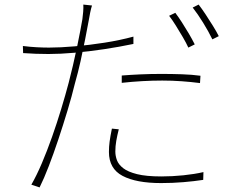

<svg xmlns="http://www.w3.org/2000/svg" viewBox="-20 -782 1040 839"><path d="M382 -758Q378 -746 374 -726.5Q370 -707 368 -694Q361 -656 352 -610Q343 -564 332 -514.5Q321 -465 307 -416Q294 -362 275 -299Q256 -236 235 -173Q214 -110 193 -55.5Q172 -1 153 37L117 25Q140 -15 163 -69Q186 -123 207.5 -184Q229 -245 247.5 -306Q266 -367 280 -420Q289 -454 298.5 -495Q308 -536 316.5 -576Q325 -616 331 -648.5Q337 -681 340 -698Q342 -712 343.5 -730.5Q345 -749 344 -762ZM194 -574Q243 -574 306.5 -579.5Q370 -585 437 -595.5Q504 -606 563 -622V-590Q501 -577 434.5 -567Q368 -557 305.5 -551.5Q243 -546 192 -546Q163 -546 136.5 -547Q110 -548 81 -550L80 -581Q112 -577 141 -575.5Q170 -574 194 -574ZM512 -452Q549 -455 593.5 -457Q638 -459 685 -459Q730 -459 774.5 -457.5Q819 -456 856 -451L854 -419Q815 -424 773.5 -427Q732 -430 689 -430Q647 -430 602 -427.5Q557 -425 512 -420ZM499 -217Q492 -189 488 -166Q484 -143 484 -120Q484 -101 491 -82Q498 -63 518.5 -47Q539 -31 579 -21Q619 -11 685 -11Q733 -11 781.5 -16Q830 -21 869 -30L868 4Q829 10 781.5 14Q734 18 684 18Q575 18 515.5 -13.5Q456 -45 456 -118Q456 -141 459 -163.5Q462 -186 469 -220ZM746 -726Q759 -709 774.5 -685Q790 -661 805 -635.5Q820 -610 831 -588L803 -574Q794 -594 779 -619.5Q764 -645 748.5 -670Q733 -695 719 -713ZM848 -762Q862 -744 878.5 -719Q895 -694 910.5 -669Q926 -644 936 -624L908 -610Q891 -645 867.5 -683Q844 -721 822 -749Z"/></svg>

Font: Noto Sans SC Thin
Style: Regular
Weight: 100
Designer: Ryoko NISHIZUKA 西塚涼子 (kana, bopomofo & ideographs); Paul D. Hunt (Latin, Greek & Cyrillic); Sandoll Communications 산돌커뮤니
Foundry: Adobe
Version: Version 2.004-H2;hotconv 1.0.118;makeotfexe 2.5.65603